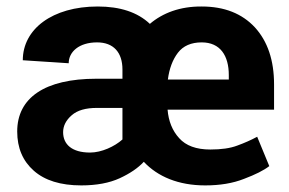

<svg xmlns="http://www.w3.org/2000/svg" viewBox="-20 -558 885 588"><path d="M608.4 9.8C653.3 9.8 692.9 3.4 727.5 -10.3C762.2 -23.4 787.6 -36.1 804.7 -49.3L767.6 -139.2C748.5 -128.9 728.5 -120.1 707 -112.3C685.5 -104 657.7 -100.1 624 -100.1C581.1 -100.1 549.3 -111.8 528.8 -134.8C507.8 -157.7 496.1 -187 493.2 -222.2H819.3V-299.3C819.3 -373 799.8 -431.2 760.7 -474.1C721.2 -516.6 667 -538.1 597.7 -538.1C531.7 -538.6 478.5 -518.6 439 -484.9C401.4 -520.5 348.1 -538.1 279.3 -538.1C140.1 -538.1 49.8 -468.8 49.8 -373.5L190.4 -364.3C190.4 -399.4 222.2 -428.2 277.3 -428.2C327.6 -428.2 355 -397.5 355 -345.2V-316.9H275.4C116.7 -316.9 32.7 -258.3 32.7 -155.3C32.7 -105 49.8 -64.9 83.5 -35.2C117.2 -5.4 165.5 9.8 229 9.8C275.4 9.8 314.9 2.4 346.7 -12.2C378.4 -26.9 402.8 -43.5 420.4 -62.5C462.9 -17.1 526.4 9.8 608.4 9.8ZM597.7 -428.2C654.8 -428.2 680.7 -387.2 680.7 -328.1V-314.5H494.1C498.5 -348.1 508.8 -375.5 524.9 -396.5C541 -417.5 565.4 -428.2 597.7 -428.2ZM255.9 -90.8C199.7 -90.8 173.3 -116.2 173.3 -153.3C173.3 -172.4 182.1 -189.9 199.7 -205.1C216.8 -220.2 242.7 -227.5 276.4 -227.5H355V-130.9C331.1 -109.4 291 -90.8 255.9 -90.8Z"/></svg>

Font: Vazirmatn
Style: Bold
Weight: 700
Designer: Saber Rastikerdar
Foundry: Saber Rastikerdar
Version: Version 33.003